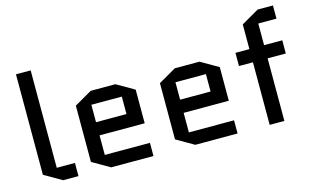

<svg xmlns="http://www.w3.org/2000/svg" viewBox="-88 -977 1992 1224"><g transform="rotate(-15 908.0 -365.0)"><path d="M196 0 80 -67V-730H177V-87H297V0Z M792 -87V0H513L397 -67V-438L513 -505H676L792 -438V-216H494V-87ZM494 -418V-303H695V-418Z M1347 -87V0H1068L952 -67V-438L1068 -505H1231L1347 -438V-216H1049V-87ZM1049 -418V-303H1250V-418Z M1467 -413V-500H1559V-663L1675 -730H1776V-643H1656V-500H1776V-413H1656V0H1559V-413Z"/></g></svg>

Font: Quantico
Style: Regular
Weight: 400
Designer: Matt Desmond
Foundry: MADtype
Version: Version 2.002